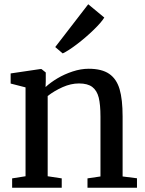

<svg xmlns="http://www.w3.org/2000/svg" viewBox="-20 -882 680 902"><path d="M100 -54V-471.5L30 -489.5V-537L168.5 -557.5H175L195 -541.5V-500L194 -473Q216.5 -494 249.5 -513.8Q282.5 -533.5 321.2 -546.2Q360 -559 396.5 -559Q458 -559 492.8 -535.2Q527.5 -511.5 541.8 -463.2Q556 -415 556 -335V-53L623.5 -44.5V0H391V-44L452 -53V-334Q452 -390.5 443.8 -423.5Q435.5 -456.5 413.8 -473.2Q392 -490 351 -490Q313.5 -490 274.5 -472.8Q235.5 -455.5 204 -431V-54L270 -44V0H37V-44ZM274 -631.5 239.5 -661 394.5 -862 470 -799.5Q455.5 -776 419 -740.8Q382.5 -705.5 341.8 -674.5Q301 -643.5 275.5 -631.5Z"/></svg>

Font: Merriweather 12pt
Style: Regular
Weight: 400
Designer: Eben Sorkin
Foundry: Eben Sorkin
Version: Version 2.100